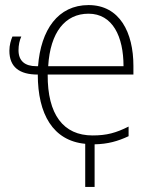

<svg xmlns="http://www.w3.org/2000/svg" viewBox="-20 -559 600 757"><path d="M316 8V178H353V10C405 9 444 -2 487 -22V-60C437 -35 401 -25 345 -25C230 -25 167 -107 168 -265H506V-299C506 -431 452 -539 329 -539C209 -539 141 -442 130 -298H123C78 -298 53 -319 53 -361C53 -381 57 -400 64 -415H29C23 -401 17 -381 17 -359C17 -295 56 -265 129 -265C129 -109 189 -4 316 8ZM329 -505C424 -505 467 -415 467 -298H170C178 -432 237 -505 329 -505Z"/></svg>

Font: Noto Sans SemiCondensed ExtraLight
Style: Regular
Weight: 200
Width: 4
Designer: Monotype Design Team
Foundry: Monotype Imaging Inc.
Version: Version 2.013